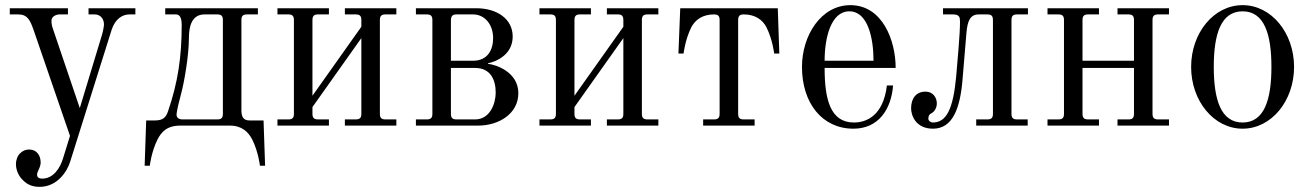

<svg xmlns="http://www.w3.org/2000/svg" viewBox="-20 -488 5096 746"><path d="M18 -432H51C87 -432 97 -409 110 -373L252 40L225 127C214 164 188 206 144 206C127 206 124 197 124 191C124 185 127 177 130 172C134 164 138 152 138 144C138 118 125 93 92 93C82 93 70 96 58 108C49 116 42 132 42 150C42 175 54 198 70 213C87 230 107 238 134 238C202 238 241 179 253 139L414 -373C428 -415 456 -432 483 -432H506V-456H324V-432H348C370 -432 384 -415 384 -393C384 -385 379 -359 373 -342L290 -68L186 -375C180 -391 180 -402 180 -408C180 -424 198 -432 212 -432H244V-456H18Z M542 156H562C562 156 568 102 592 54C607 25 628 0 681 0H873C920 0 945 25 960 54C984 102 990 156 990 156H1010L1004 -20H950C927 -20 919 -32 918 -56V-410C918 -426 924 -432 940 -432H982V-456H622V-432H664C682 -432 686 -411 686 -392C686 -266 671 -167 633 -56C625 -33 615 -20 582 -20H548ZM666 -42C666 -56 679 -107 684 -125C695 -165 714 -271 714 -340C714 -386 725 -432 775 -432H824C840 -432 846 -426 846 -410V-46C846 -30 840 -24 824 -24H688C678 -24 666 -29 666 -42Z M1058 0H1258V-24H1216C1200 -24 1194 -30 1194 -46V-72L1384 -340V-46C1384 -30 1378 -24 1362 -24H1320V0H1520V-24H1478C1462 -24 1456 -30 1456 -46V-410C1456 -426 1462 -432 1478 -432H1520V-456H1320V-432H1362C1378 -432 1384 -426 1384 -410V-384L1194 -116V-410C1194 -426 1200 -432 1216 -432H1258V-456H1058V-432H1100C1116 -432 1122 -426 1122 -410V-46C1122 -30 1116 -24 1100 -24H1058Z M1732 -252V-410C1733 -426 1738 -432 1754 -432H1818C1864 -432 1896 -392 1896 -340C1896 -296 1876 -252 1818 -252ZM1596 0H1838C1918 0 1994 -46 1994 -126C1994 -208 1907 -237 1876 -240V-242C1914 -250 1972 -279 1972 -346C1972 -414 1912 -456 1830 -456H1596V-432H1638C1654 -432 1660 -426 1660 -410V-46C1660 -30 1654 -24 1638 -24H1596ZM1732 -46V-224H1826C1886 -224 1906 -178 1906 -128C1906 -86 1884 -24 1826 -24H1754C1738 -24 1732 -30 1732 -46Z M2076 0H2276V-24H2234C2218 -24 2212 -30 2212 -46V-72L2402 -340V-46C2402 -30 2396 -24 2380 -24H2338V0H2538V-24H2496C2480 -24 2474 -30 2474 -46V-410C2474 -426 2480 -432 2496 -432H2538V-456H2338V-432H2380C2396 -432 2402 -426 2402 -410V-384L2212 -116V-410C2212 -426 2218 -432 2234 -432H2276V-456H2076V-432H2118C2134 -432 2140 -426 2140 -410V-46C2140 -30 2134 -24 2118 -24H2076Z M2616 -280H2636C2636 -280 2642 -334 2666 -382C2681 -411 2710 -432 2754 -432C2770 -432 2776 -426 2776 -410V-46C2776 -30 2770 -24 2754 -24H2712V0H2912V-24H2870C2854 -24 2848 -30 2848 -46V-410C2848 -426 2854 -432 2870 -432C2914 -432 2943 -411 2958 -382C2982 -334 2988 -280 2988 -280H3008L3002 -456H2623Z M3184 -252C3184 -340 3208 -444 3280 -444C3352 -444 3374 -340 3374 -252ZM3096 -228C3096 -88 3174 12 3296 12C3393 12 3443 -63 3450 -156H3426C3412 -38 3346 -12 3298 -12C3206 -12 3184 -102 3184 -224H3460C3460 -332 3408 -468 3284 -468C3170 -468 3096 -350 3096 -228Z M3520 -67C3520 -41 3537 12 3605 12C3682 12 3711 -68 3720 -181L3735 -360C3739 -406 3749 -432 3783 -432H3816C3832 -432 3838 -426 3838 -410V-46C3838 -30 3832 -24 3816 -24H3773V0H3973V-24H3932C3916 -24 3910 -30 3910 -46V-410C3910 -426 3916 -432 3932 -432H3974V-456H3644V-432H3682C3708 -432 3710 -421 3710 -404C3710 -379 3708 -345 3704 -296L3695 -189C3683 -63 3657 -12 3604 -12C3597 -12 3587 -18 3587 -27C3587 -36 3590 -44 3599 -48C3610 -53 3620 -69 3620 -86C3620 -109 3605 -132 3576 -132C3539 -132 3520 -105 3520 -67Z M4050 0H4250V-24H4208C4192 -24 4186 -30 4186 -46V-224H4386V-46C4386 -30 4380 -24 4364 -24H4322V0H4522V-24H4480C4464 -24 4458 -30 4458 -46V-410C4458 -426 4464 -432 4480 -432H4522V-456H4322V-432H4364C4380 -432 4386 -426 4386 -410V-252H4186V-410C4186 -426 4192 -432 4208 -432H4250V-456H4050V-432H4092C4108 -432 4114 -426 4114 -410V-46C4114 -30 4108 -24 4092 -24H4050Z M4696 -228C4696 -356 4724 -444 4808 -444C4892 -444 4920 -356 4920 -228C4920 -100 4892 -12 4808 -12C4724 -12 4696 -100 4696 -228ZM4608 -228C4608 -96 4696 12 4808 12C4920 12 5008 -96 5008 -228C5008 -360 4920 -468 4808 -468C4696 -468 4608 -360 4608 -228Z"/></svg>

Font: Old Standard
Style: Regular
Weight: 400
Designer: Alexey Kryukov <alexios@thessalonica.org.ru>
Version: Version 2.0